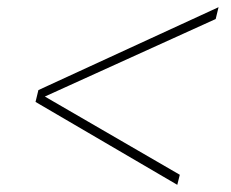

<svg xmlns="http://www.w3.org/2000/svg" viewBox="-20 -567 645 535"><path d="M589 -547 581 -514 105 -298 481 -80 474 -52 79 -283 87 -316Z"/></svg>

Font: Work Sans ExtraLight
Style: Italic
Weight: 200
Italic angle: -13°
Designer: Wei Huang
Foundry: Wei Huang
Version: Version 2.012; ttfautohint (v1.8.3)